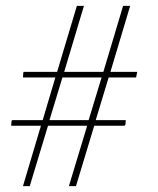

<svg xmlns="http://www.w3.org/2000/svg" viewBox="-20 -632 538 652"><path d="M58 0 119 -205H18L19 -220L21 -224H125L168 -369H58L59 -384L60 -388H174L241 -612H265L198 -388H331L398 -612H422L355 -388H446L443 -373L442 -369H349L305 -224H407L406 -209L403 -205H300L238 0H214L276 -205H143L81 0ZM148 -224H281L325 -369H192Z"/></svg>

Font: Ancizar Serif Light
Style: Italic
Weight: 300
Italic angle: -4°
Designer: Cesar Puertas, Viviana Monsalve, Julian Moncada, Julian Prieto, Jose Castro, Felipe Aragon, Mariel Hernandez, Sara Alarc
Version: Version 8.100